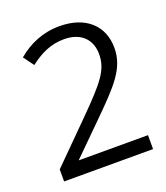

<svg xmlns="http://www.w3.org/2000/svg" viewBox="-91 -924 494 570"><g transform="rotate(-20 156.0 -639.0)"><path d="M16 -420H297V-464H78L170 -555C251 -635 292 -677 292 -742C292 -812 243 -858 160 -858C108 -858 64 -839 27 -808L51 -775C86 -802 119 -817 160 -817C212 -817 243 -787 243 -740C243 -691 218 -660 135 -577L16 -458Z"/></g></svg>

Font: Noto Sans Tamil UI Light
Style: Regular
Weight: 300
Designer: Jelle Bosma - Monotype Design Team
Foundry: Monotype Imaging Inc.
Version: Version 2.004